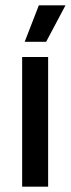

<svg xmlns="http://www.w3.org/2000/svg" viewBox="-20 -704 266 724"><path d="M161.5 0H63.5V-489H161.5ZM73.5 -547.5 126.5 -684H226.5V-683L154 -546.5H73.5Z"/></svg>

Font: Anek Malayalam Medium Medium
Style: Regular
Weight: 500
Version: Version 1.003